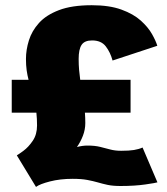

<svg xmlns="http://www.w3.org/2000/svg" viewBox="-20 -702 640 736"><path d="M118 14.5 44.5 -106.5Q51 -110 70 -124Q89 -138 105.5 -162.2Q122 -186.5 122 -221Q122 -246.5 119.5 -270H25V-396H89.5Q85 -413 82.2 -432.5Q79.5 -452 79.5 -476Q79.5 -511 90.8 -547.2Q102 -583.5 129.5 -614Q157 -644.5 206.2 -663.2Q255.5 -682 331.5 -682Q399.5 -682 445.5 -665.2Q491.5 -648.5 519.8 -623Q548 -597.5 562.8 -571.2Q577.5 -545 583 -526.5L411.5 -470Q403 -501.5 385.5 -524.2Q368 -547 333 -547Q304 -547 292.8 -530Q281.5 -513 281.5 -476Q281.5 -454 283.2 -434.2Q285 -414.5 287.5 -396H480.5V-270H305.5Q307 -250 307 -230.5Q307 -205.5 298 -182Q289 -158.5 275 -138.5Q296.5 -144 315 -144Q343.5 -144 363.8 -139Q384 -134 402.5 -129Q421 -124 444.5 -124Q475 -124 493.5 -127Q512 -130 526.5 -136.5L583.5 -3Q578.5 -1 537.8 5Q497 11 442 11Q413 11 393 6.8Q373 2.5 355 -2.8Q337 -8 314.8 -12.2Q292.5 -16.5 258.5 -16.5Q210.5 -16.5 171.5 -6.5Q132.5 3.5 118 14.5Z"/></svg>

Font: Anybody Black
Style: Regular
Weight: 900
Designer: Tyler Finck
Foundry: Etcetera Type Company
Version: Version 1.010; ttfautohint (v1.8.3) -l 8 -r 50 -G 200 -x 14 